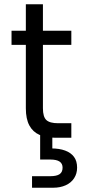

<svg xmlns="http://www.w3.org/2000/svg" viewBox="-20 -645 416 899"><path d="M101 -625H181V-138Q181 -98 197 -83Q213 -68 252 -68H314V0H240Q196 0 165 -13.5Q134 -27 117.5 -57.5Q101 -88 101 -138ZM34 -435V-501H314V-435ZM225 53 220 50Q258 50 285 60Q312 70 326.5 89.5Q341 109 341 140Q341 168 327 189.5Q313 211 287.5 222.5Q262 234 229 234H130V180H215Q245 180 259 170.5Q273 161 273 140Q273 121 259 111.5Q245 102 215 102H168V-43H225Z"/></svg>

Font: Albert Sans
Style: Regular
Weight: 400
Designer: Andreas Rasmussen
Foundry: a.Foundry
Version: Version 1.025